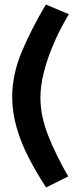

<svg xmlns="http://www.w3.org/2000/svg" viewBox="-20 -777 350 850"><path d="M183 -757 285 -714Q270 -690 248.5 -649Q227 -608 206.5 -556.5Q186 -505 172.5 -450Q159 -395 159 -344Q159 -264 193.5 -176.5Q228 -89 282 4L184 53Q143 -10 108.5 -76Q74 -142 54 -211Q34 -280 34 -347Q34 -448 77 -549.5Q120 -651 183 -757Z"/></svg>

Font: YasnoRaleway
Style: Bold
Weight: 700
Designer: Matt McInerney, Pablo Impallari, Rodrigo Fuenzalida
Foundry: Matt McInerney, Pablo Impallari, Rodrigo Fuenzalida
Version: Version 4.026